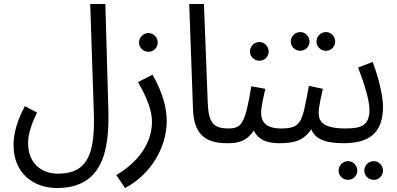

<svg xmlns="http://www.w3.org/2000/svg" viewBox="-20 -714 1993 964"><path d="M48 14C48 158 150 230 266 230C495 230 530 43 524 -164L509 -694H433L451 -152C458 56 422 158 271 158C189 158 121 107 121 4C121 -37 135 -86 166 -149L105 -181C53 -86 48 -16 48 14Z M726 -454C751 -454 772 -475 772 -500C772 -526 751 -548 726 -548C699 -548 678 -526 678 -500C678 -475 699 -454 726 -454ZM608 230C739 161 817 24 817 -106C817 -171 798 -247 746 -339L673 -302C721 -217 743 -157 743 -103C743 -9 690 90 564 165Z M1118 5C1157 5 1168 -12 1168 -34C1168 -56 1156 -69 1128 -69C1048 -69 1027 -101 1023 -199L1004 -694H930L949 -167C953 -47 1004 5 1118 5Z M1283 -409C1308 -409 1329 -430 1329 -455C1329 -481 1308 -503 1283 -503C1256 -503 1235 -481 1235 -455C1235 -430 1256 -409 1283 -409ZM1118 5C1155 5 1215 5 1254 -59C1274 -16 1315 5 1381 5C1420 5 1431 -12 1431 -34C1431 -56 1419 -69 1391 -69C1311 -69 1291 -107 1291 -147C1291 -179 1304 -232 1312 -268L1242 -281C1211 -100 1197 -69 1128 -69Z M1617 -459C1642 -459 1663 -480 1663 -505C1663 -531 1642 -553 1617 -553C1590 -553 1569 -531 1569 -505C1569 -480 1590 -459 1617 -459ZM1488 -459C1513 -459 1534 -480 1534 -505C1534 -531 1513 -553 1488 -553C1461 -553 1440 -531 1440 -505C1440 -480 1461 -459 1488 -459ZM1381 5C1458 5 1503 -7 1543 -65C1560 -21 1604 5 1704 5C1743 5 1754 -12 1754 -34C1754 -56 1742 -69 1714 -69C1599 -69 1580 -107 1580 -147C1580 -179 1593 -232 1601 -268L1531 -283C1497 -106 1498 -69 1391 -69Z M1704 5C1833 5 1903 -45 1903 -179C1903 -239 1876 -338 1851 -403L1778 -375C1807 -299 1835 -213 1835 -163C1835 -82 1791 -69 1714 -69ZM1857 189C1882 189 1903 168 1903 143C1903 117 1882 95 1857 95C1830 95 1809 117 1809 143C1809 168 1830 189 1857 189ZM1728 189C1753 189 1774 168 1774 143C1774 117 1753 95 1728 95C1701 95 1680 117 1680 143C1680 168 1701 189 1728 189Z"/></svg>

Font: Noto Sans Arabic UI XCn
Style: Regular
Weight: 400
Width: 2
Designer: Monotype Design Team, Nadine Chahine and Nizar Qandah
Foundry: Monotype Imaging Inc.
Version: Version 2.010